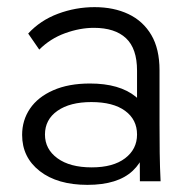

<svg xmlns="http://www.w3.org/2000/svg" viewBox="-20 -508 541 538"><path d="M372 0 371 -174 364 -193V-310Q364 -372 333 -401Q302 -430 243 -430Q204 -430 162.5 -415Q121 -400 90 -369L59 -414Q93 -451 142.5 -469.5Q192 -488 245 -488Q299 -488 340 -468.5Q381 -449 404 -410Q427 -371 427 -311V-159Q427 -119 427.5 -79.5Q428 -40 430 0ZM225 10Q141 10 91.5 -28.5Q42 -67 42 -130Q42 -171 64 -203.5Q86 -236 129 -255Q172 -274 232 -274Q315 -274 360.5 -237Q406 -200 406 -139H394Q394 -69 352 -29.5Q310 10 225 10ZM237 -39Q297 -39 330.5 -64.5Q364 -90 364 -131Q364 -173 330.5 -197.5Q297 -222 236 -222Q176 -222 141 -197.5Q106 -173 106 -131Q106 -90 141 -64.5Q176 -39 237 -39Z"/></svg>

Font: SUSE Thin Light
Style: Regular
Weight: 300
Version: Version 1.000